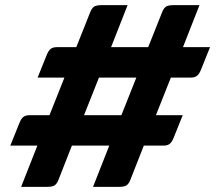

<svg xmlns="http://www.w3.org/2000/svg" viewBox="-20 -685 855 745"><path d="M795 -502 760 -415Q753 -397 744 -390.5Q735 -384 721 -384H643L585 -238H689L654 -151Q647 -133 638 -126.5Q629 -120 615 -120H538L485 15Q479 29 470.5 34.5Q462 40 442 40H341L404 -120H259L206 15Q200 29 191.5 34.5Q183 40 163 40H62L125 -120H20L55 -207Q62 -225 71 -231.5Q80 -238 94 -238H172L230 -384H126L161 -471Q168 -489 177 -495.5Q186 -502 200 -502H276L331 -640Q337 -654 345.5 -659.5Q354 -665 374 -665H475L411 -502H555L610 -640Q616 -654 624.5 -659.5Q633 -665 653 -665H754L690 -502ZM509 -384H364L306 -238H451Z"/></svg>

Font: Changa ExtraBold
Style: Regular
Weight: 800
Designer: Eduardo Rodriguez Tunni
Foundry: Eduardo Rodriguez Tunni
Version: Version 2.002; ttfautohint (v1.5) -l 8 -r 50 -G 220 -x 14 -H